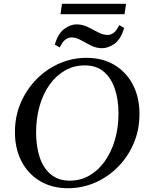

<svg xmlns="http://www.w3.org/2000/svg" viewBox="-20 -986 789 1016"><path d="M438 -680Q523 -680 586 -642Q649 -604 683.5 -537.5Q718 -471 718 -383Q718 -299 687.5 -227.5Q657 -156 604 -102.5Q551 -49 483 -19.5Q415 10 340 10Q255 10 191.5 -28Q128 -66 93.5 -133Q59 -200 59 -287Q59 -371 90 -442.5Q121 -514 174 -567.5Q227 -621 295 -650.5Q363 -680 438 -680ZM349 -30Q406 -30 453 -57Q500 -84 534.5 -132.5Q569 -181 588 -245.5Q607 -310 607 -386Q607 -458 588 -515Q569 -572 530 -606Q491 -640 428 -640Q371 -640 324 -613Q277 -586 242.5 -538Q208 -490 189.5 -425Q171 -360 171 -285Q171 -213 189.5 -155.5Q208 -98 248 -64Q288 -30 349 -30ZM611 -853 637 -838Q619 -778 586 -754.5Q553 -731 520 -731Q489 -731 460.5 -745.5Q432 -760 407 -774Q382 -788 358 -788Q343 -788 327.5 -777.5Q312 -767 296 -735L270 -750Q287 -808 319.5 -832.5Q352 -857 385 -857Q416 -857 444.5 -843Q473 -829 499.5 -815Q526 -801 550 -801Q565 -801 580 -811Q595 -821 611 -853ZM308 -966H647L639 -911H300Z"/></svg>

Font: Brygada 1918 Medium
Style: Italic
Weight: 500
Italic angle: -8°
Designer: Mateusz Machalski | Borys Kosmynka | Przemek Hoffer
Foundry: NIEPODLEGLA 2018
Version: Version 3.006